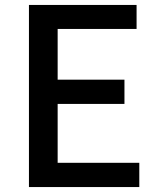

<svg xmlns="http://www.w3.org/2000/svg" viewBox="-20 -756 640 776"><path d="M97 -736H532V-639H213V-434H483V-336H213V-98H543V0H97Z"/></svg>

Font: Noto Sans S Chinese Medium
Style: Regular
Weight: 500
Designer: Ryoko NISHIZUKA  (kana & ideographs); Paul D. Hunt (Latin, Greek & Cyrillic); Wenlong ZHANG  (bopomofo); Sandoll Communi
Foundry: Adobe Systems Incorporated
Version: Version 1.000;PS 1;hotconv 1.0.78;makeotf.lib2.5.61930